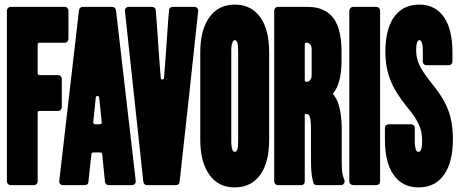

<svg xmlns="http://www.w3.org/2000/svg" viewBox="-20 -806 2002 836"><path d="M27 -776H262Q269 -776 273.5 -771Q278 -766 278 -760V-637Q278 -630 273.5 -625Q269 -620 262 -620H152Q149 -620 146.5 -618Q144 -616 144 -613V-486Q144 -483 146.5 -481Q149 -479 152 -479H233Q240 -479 244.5 -474Q249 -469 249 -463V-340Q249 -333 244.5 -328Q240 -323 233 -323H152Q149 -323 146.5 -321Q144 -319 144 -316V-16Q144 -10 139.5 -5Q135 0 128 0H27Q20 0 15 -5Q10 -10 10 -16V-760Q10 -766 15 -771Q20 -776 27 -776Z M425 -135Q424 -142 418 -142H386Q379 -142 378 -135L365 -15Q365 -8 360.5 -4Q356 0 349 0H254Q246 0 241.5 -5.5Q237 -11 238 -18L324 -762Q325 -768 329.5 -772Q334 -776 341 -776H468Q475 -776 479.5 -772Q484 -768 485 -762L571 -18Q572 -11 567 -5.5Q562 0 555 0H454Q447 0 442.5 -4Q438 -8 437 -15Q428 -109 425 -135ZM423 -274 412 -381Q411 -388 404.5 -388Q398 -388 397 -381L386 -274Q386 -270 388 -268Q390 -265 394 -265H415Q419 -265 421 -267.5Q423 -270 423 -274Z M680 -467Q680 -460 687 -460Q694 -460 694 -467Q698 -509 706 -627Q714 -745 716 -761Q716 -768 721 -772Q726 -776 732 -776H827Q834 -776 839 -770.5Q844 -765 843 -758Q837 -700 802 -378Q767 -56 762 -15Q762 -8 757 -4Q752 0 746 0H620Q614 0 609.5 -4Q605 -8 604 -15Q593 -116 524 -758Q523 -765 528 -771Q533 -776 540 -776H642Q648 -776 653 -772Q658 -768 658 -761Q660 -746 668 -628Q676 -510 680 -467Z M889 -49Q852 -103 852 -198V-578Q852 -673 889 -727Q929 -786 1002.5 -786Q1076 -786 1116 -727Q1152 -673 1152 -578V-198Q1152 -103 1116 -49Q1076 10 1002 10Q928 10 889 -49ZM1013 -154Q1017 -167 1017 -191V-585Q1017 -609 1013 -621Q1009 -631 1002 -631Q995 -631 992 -621Q987 -609 987 -585V-191Q987 -167 992 -154Q995 -145 1002 -145Q1009 -145 1013 -154Z M1429 -397Q1446 -379 1454 -352Q1468 -309 1468 -241V-114Q1468 -83 1469 -66Q1470 -50 1475 -34L1480 -21Q1482 -13 1477 -6.5Q1472 0 1464 0H1360Q1347 0 1344 -12L1342 -20Q1337 -39 1336 -57Q1334 -73 1334 -115V-247Q1334 -290 1326 -304Q1322 -310 1309 -310H1307V-16Q1307 -9 1302.5 -4.5Q1298 0 1291 0H1190Q1183 0 1178.5 -5Q1174 -10 1174 -16V-760Q1174 -766 1178.5 -771Q1183 -776 1190 -776H1320Q1397 -776 1434 -724Q1467 -676 1467 -583V-539Q1467 -443 1429 -397ZM1313 -450H1316Q1325 -450 1331 -458.5Q1337 -467 1337 -478V-593Q1337 -604 1331 -612Q1325 -620 1316 -620H1313Q1310 -620 1308.5 -618Q1307 -616 1307 -613V-458Q1307 -455 1308.5 -452.5Q1310 -450 1313 -450Z M1518 -776H1619Q1626 -776 1630.5 -771Q1635 -766 1635 -760V-16Q1635 -9 1630.5 -4.5Q1626 0 1619 0H1518Q1511 0 1506 -4.5Q1501 -9 1501 -16V-760Q1501 -766 1506 -771Q1511 -776 1518 -776Z M1803 10Q1729 10 1691 -49Q1656 -102 1656 -198V-249Q1656 -256 1661 -260.5Q1666 -265 1673 -265H1770Q1776 -265 1781 -260.5Q1786 -256 1786 -249V-190Q1786 -167 1791 -154Q1794 -145 1802 -145Q1808 -145 1811 -150Q1818 -161 1818 -192Q1818 -232 1805 -261Q1792 -293 1754 -338Q1701 -403 1680 -457Q1658 -512 1658 -580Q1658 -674 1693 -728Q1732 -786 1806 -786Q1878 -786 1916 -727Q1950 -674 1950 -578V-538Q1950 -532 1945.5 -527Q1941 -522 1934 -522H1837Q1830 -522 1825.5 -527Q1821 -532 1821 -538V-586Q1821 -615 1814 -626Q1812 -631 1806 -631Q1800 -631 1796 -622Q1792 -610 1792 -588Q1792 -554 1805 -525Q1819 -494 1856 -448Q1910 -383 1931 -328Q1952 -273 1952 -200Q1952 -103 1916 -49Q1877 10 1803 10Z"/></svg>

Font: Grith.
Style: Regular
Weight: 400
Designer: Yosi Nasution
Version: Version 1.000;hotconv 1.0.109;makeotfexe 2.5.65596